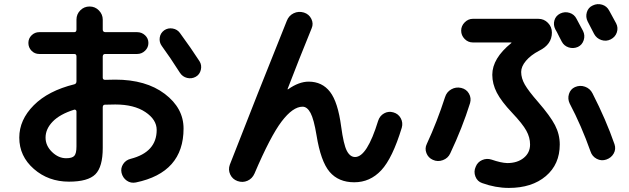

<svg xmlns="http://www.w3.org/2000/svg" viewBox="-20 -838 3040 928"><path d="M337.9 -307.6Q269.5 -286.1 234.9 -250.5Q200.2 -214.8 200.2 -172.9Q200.2 -133.8 231.4 -103.5Q262.7 -73.2 299.8 -73.2Q329.1 -73.2 339.4 -85Q349.6 -96.7 349.6 -129.9V-299.8Q349.6 -303.7 345.7 -306.6Q341.8 -309.6 337.9 -307.6ZM313.5 40Q213.9 40 143.6 -21.5Q73.2 -83 73.2 -172.9Q73.2 -258.8 143.1 -329.1Q212.9 -399.4 339.8 -430.7Q349.6 -433.6 349.6 -445.3V-565.4Q349.6 -577.1 338.9 -577.1H169.9Q147.5 -577.1 132.3 -592.8Q117.2 -608.4 117.2 -630.4Q117.2 -652.3 132.8 -667.5Q148.4 -682.6 169.9 -682.6H338.9Q349.6 -682.6 349.6 -695.3V-743.2Q349.6 -769.5 368.2 -788.1Q386.7 -806.6 413.1 -806.6Q439.5 -806.6 458 -787.6Q476.6 -768.6 476.6 -743.2V-695.3Q476.6 -683.6 488.3 -682.6H642.6Q665 -682.6 681.2 -667.5Q697.3 -652.3 697.3 -630.4Q697.3 -608.4 681.2 -592.8Q665 -577.1 642.6 -577.1H488.3Q477.5 -577.1 476.6 -565.4V-462.9Q476.6 -452.1 488.3 -452.1Q503.9 -453.1 537.1 -453.1Q685.5 -453.1 776.4 -384.3Q867.2 -315.4 867.2 -216.8Q867.2 -3.9 636.7 43.9Q612.3 48.8 592.8 35.2Q573.2 21.5 567.4 -2.9Q562.5 -25.4 575.2 -44.9Q587.9 -64.5 611.3 -70.3Q737.3 -102.5 737.3 -210Q737.3 -259.8 682.6 -296.4Q627.9 -333 537.1 -333Q502.9 -333 487.3 -332Q477.5 -332 476.6 -320.3V-123Q476.6 -31.2 440.9 4.4Q405.3 40 313.5 40ZM849.6 -678.7Q903.3 -605.5 944.3 -542Q956.1 -523.4 950.7 -500.5Q945.3 -477.5 925.8 -466.8Q906.2 -456.1 884.3 -461.4Q862.3 -466.8 849.6 -486.3Q801.8 -561.5 761.7 -616.2Q749 -633.8 752 -655.8Q754.9 -677.7 773.4 -691.4Q792 -704.1 814.5 -700.2Q836.9 -696.3 849.6 -678.7Z M1127.9 37.1Q1103.5 28.3 1092.8 5.4Q1082 -17.6 1090.8 -42Q1223.6 -382.8 1366.2 -737.3Q1376 -762.7 1399.4 -773.9Q1422.9 -785.2 1449.2 -777.3Q1473.6 -769.5 1484.9 -746.6Q1496.1 -723.6 1486.3 -701.2Q1422.9 -545.9 1370.1 -408.2V-406.2H1372.1Q1424.8 -443.4 1471.7 -443.4Q1537.1 -443.4 1575.2 -394Q1613.3 -344.7 1628.9 -226.6Q1640.6 -139.6 1656.2 -109.4Q1671.9 -79.1 1696.3 -79.1Q1753.9 -79.1 1807.6 -253.9Q1815.4 -278.3 1836.4 -290Q1857.4 -301.8 1881.3 -294.9Q1905.3 -288.1 1917 -266.6Q1928.7 -245.1 1921.9 -220.7Q1877 -73.2 1822.8 -15.1Q1768.6 43 1692.4 43Q1616.2 43 1573.2 -7.3Q1530.3 -57.6 1509.8 -184.6Q1497.1 -261.7 1481 -292Q1464.8 -322.3 1442.4 -322.3Q1395.5 -322.3 1341.3 -251Q1287.1 -179.7 1210 1Q1199.2 25.4 1176.3 35.6Q1153.3 45.9 1127.9 37.1Z M2265.6 -747.1H2582Q2609.4 -747.1 2628.4 -727.5Q2647.5 -708 2647.5 -680.7Q2647.5 -623 2585.9 -592.8Q2544.9 -571.3 2522 -543.9Q2499 -516.6 2499 -490.2Q2499 -460 2516.6 -429.2Q2534.2 -398.4 2581.1 -344.7Q2639.6 -277.3 2662.6 -232.9Q2685.5 -188.5 2685.5 -139.6Q2685.5 -43.9 2618.2 13.2Q2550.8 70.3 2439.5 70.3Q2375 70.3 2310.5 46.9Q2287.1 39.1 2277.8 15.1Q2268.6 -8.8 2279.3 -32.2Q2288.1 -54.7 2310.5 -64.5Q2333 -74.2 2356.4 -66.4Q2401.4 -50.8 2431.6 -49.8Q2480.5 -49.8 2511.2 -74.7Q2542 -99.6 2542 -139.6Q2542 -173.8 2523.9 -206.5Q2505.9 -239.3 2455.1 -293Q2403.3 -347.7 2381.3 -390.1Q2359.4 -432.6 2359.4 -476.6Q2359.4 -555.7 2451.2 -629.9Q2452.1 -630.9 2452.1 -631.8Q2452.1 -632.8 2451.2 -632.8H2265.6Q2242.2 -632.8 2225.6 -649.9Q2209 -667 2209 -689.9Q2209 -712.9 2226.1 -730Q2243.2 -747.1 2265.6 -747.1ZM2664.1 -696.3Q2653.3 -717.8 2659.7 -739.7Q2666 -761.7 2687.5 -772.5Q2710 -783.2 2732.9 -775.9Q2755.9 -768.6 2766.6 -747.1Q2771.5 -737.3 2782.2 -717.8Q2793 -698.2 2797.9 -688.5Q2808.6 -667 2801.3 -644Q2793.9 -621.1 2773.4 -611.3Q2751 -601.6 2728.5 -608.9Q2706.1 -616.2 2695.3 -636.7L2682.6 -661.1Q2670.9 -685.5 2664.1 -696.3ZM2924.8 -786.1Q2947.3 -746.1 2958 -725.1Q2968.8 -704.1 2961.4 -681.6Q2954.1 -659.2 2932.1 -647.9Q2910.2 -636.7 2886.7 -644.5Q2863.3 -652.3 2851.6 -673.8Q2841.8 -693.4 2820.3 -734.4Q2809.6 -755.9 2816.4 -778.8Q2823.2 -801.8 2844.7 -811.5Q2867.2 -822.3 2890.1 -815.4Q2913.1 -808.6 2924.8 -786.1ZM2834 -106.4Q2790 -230.5 2733.4 -337.9Q2722.7 -360.4 2730 -383.8Q2737.3 -407.2 2758.8 -417Q2783.2 -427.7 2807.6 -418.9Q2832 -410.2 2843.8 -386.7Q2909.2 -258.8 2950.2 -140.6Q2958 -117.2 2946.3 -96.2Q2934.6 -75.2 2910.6 -66.9Q2886.7 -58.6 2864.3 -70.3Q2841.8 -82 2834 -106.4ZM2130.9 -368.2Q2138.7 -393.6 2161.1 -406.2Q2183.6 -418.9 2209 -413.1Q2234.4 -407.2 2246.6 -385.7Q2258.8 -364.3 2252 -339.8Q2214.8 -220.7 2156.2 -96.7Q2145.5 -73.2 2120.6 -64Q2095.7 -54.7 2072.3 -65.4Q2049.8 -75.2 2041 -98.1Q2032.2 -121.1 2043 -142.6Q2092.8 -250 2130.9 -368.2Z"/></svg>

Font: Rounded-X Mgen+ 1m bold
Style: Bold
Weight: 700
Designer: [Source Han Sans]
Ryoko NISHIZUKA  (kana & ideographs); Paul D. Hunt (Latin, Greek & Cyrillic); Wenlong ZHANG  (bopomofo
Version: Version 1.059.20150602